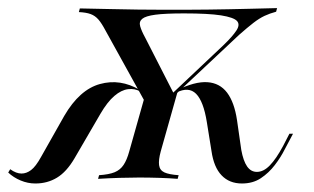

<svg xmlns="http://www.w3.org/2000/svg" viewBox="-70 -435 764 467"><path d="M295.2 -164.5 186.3 -361.3Q177.4 -378.2 169.4 -387.5Q161.3 -396.8 150.4 -400.8Q139.5 -404.8 121.8 -405.6L124.2 -414.5Q166.1 -413.7 200.8 -412.9Q235.5 -412.1 266.1 -411.7Q296.8 -411.3 325.4 -411.3Q354 -411.3 383.1 -411.3Q411.3 -411.3 435.9 -411.7Q460.5 -412.1 485.9 -412.5Q511.3 -412.9 539.9 -413.7Q568.5 -414.5 604 -415.3L601.6 -406.5Q586.3 -402.4 573.4 -396.4Q560.5 -390.3 546.4 -379.4Q532.3 -368.5 511.3 -350L313.7 -164.5ZM16.1 11.3Q-2.4 11.3 -19.8 4Q-37.1 -3.2 -50 -15.3L-45.2 -23.4Q-30.6 -12.9 -17.7 -12.9Q-5.6 -12.9 5.6 -21.4Q16.9 -29.8 29.8 -53.2L86.3 -153.2Q123.4 -216.9 173 -230.6Q222.6 -244.4 270.2 -216.1L271.8 -212.1Q258.1 -220.2 241.5 -218.1Q225 -216.1 208.1 -201.6Q191.1 -187.1 174.2 -158.1L111.3 -50Q91.9 -16.9 68.5 -2.8Q45.2 11.3 16.1 11.3ZM168.5 0 171 -8.9Q195.2 -10.5 208.9 -16.1Q222.6 -21.8 230.6 -33.9Q238.7 -46 244.4 -66.9L286.3 -215.3L330.6 -189.5L362.9 -215.3L321 -66.9Q315.3 -46 316.9 -33.5Q318.5 -21 329.8 -15.7Q341.1 -10.5 364.5 -8.9L362.1 0Q342.7 -1.6 317.7 -2.4Q292.7 -3.2 268.5 -3.2Q246.8 -3.2 221 -2.4Q195.2 -1.6 168.5 0ZM518.5 11.3Q487.9 11.3 469 -8.5Q450 -28.2 444.4 -67.7L433.1 -137.9Q425 -188.7 406.9 -206.9Q388.7 -225 358.9 -209.7L359.7 -215.3Q404 -237.1 434.3 -235.1Q464.5 -233.1 482.3 -209.7Q500 -186.3 506.5 -142.7L516.9 -70.2Q521.8 -43.5 531 -30.2Q540.3 -16.9 554.8 -16.9Q571 -16.9 586.3 -32.7Q601.6 -48.4 618.5 -79.8L633.9 -109.7H642.7L622.6 -71.8Q612.9 -52.4 598.4 -33.5Q583.9 -14.5 564.5 -1.6Q545.2 11.3 518.5 11.3ZM344.4 -203.2 473.4 -325Q495.2 -346 504.8 -360.5Q514.5 -375 506.5 -383.9Q498.4 -392.7 467.7 -397.6Q437.1 -402.4 377.4 -402.4Q331.5 -402.4 307.7 -399.2Q283.9 -396 275.8 -389.1Q267.7 -382.3 271 -371Q274.2 -359.7 283.1 -343.5L354 -204.8Z"/></svg>

Font: Playfair 144pt
Style: Italic
Weight: 400
Italic angle: -15.6°
Designer: Claus Eggers Sørensen
Foundry: Claus Eggers Sørensen
Version: Version 2.001;gftools[0.9.30]